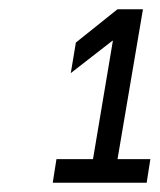

<svg xmlns="http://www.w3.org/2000/svg" viewBox="-20 -781 345 415"><path d="M305 -437 297 -386H94L102 -437H181L224 -693H223L133 -623L144 -689L234 -761H289L234 -437Z"/></svg>

Font: Be Vietnam
Style: Italic
Weight: 400
Italic angle: -9.33299°
Designer: Gabriel Lam
Foundry: TypeRant
Version: Version 3.000